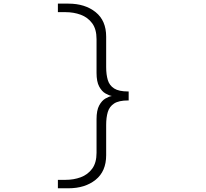

<svg xmlns="http://www.w3.org/2000/svg" viewBox="-20 -829 1133 1058"><path d="M357 208.5H299V162H342Q386 162 424.8 147.8Q463.5 133.5 487.8 100.8Q512 68 512 13V-172.5Q512 -221 526.5 -247.8Q541 -274.5 560.8 -286Q580.5 -297.5 596.5 -300Q580.5 -303 560.8 -314.2Q541 -325.5 526.5 -352.2Q512 -379 512 -427.5V-613Q512 -668.5 487.8 -701Q463.5 -733.5 424.8 -747.8Q386 -762 342 -762H299V-809H357Q448.5 -809 506.8 -762.2Q565 -715.5 565 -627V-459.5Q565 -418.5 574 -388.2Q583 -358 609 -341.5Q635 -325 686 -325H689V-275.5H686Q635 -275.5 609 -258.8Q583 -242 574 -211.8Q565 -181.5 565 -140.5V26.5Q565 115 506.8 161.8Q448.5 208.5 357 208.5Z"/></svg>

Font: Trispace Expanded ExtraLight
Style: Regular
Weight: 200
Width: 7
Designer: Tyler Finck
Foundry: Etcetera Type Company
Version: Version 1.210; ttfautohint (v1.8.3)